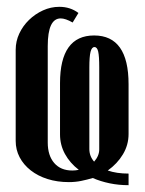

<svg xmlns="http://www.w3.org/2000/svg" viewBox="-20 -524 424 563"><path d="M120 -106Q120 -68 139 -46Q158 -24 192 -24Q197 -24 201.5 -24.5Q206 -25 211 -26Q185 -46 170.5 -72.5Q156 -99 156 -130V-280Q156 -420 256 -420Q357 -420 357 -277V-131Q357 -99 340.5 -71.5Q324 -44 296 -24Q322 -15 357 -15V19Q328 19 301.5 13.5Q275 8 252 -2Q235 3 218 6.5Q201 10 182 10Q148 10 119.5 1Q91 -8 70 -24.5Q49 -41 37.5 -63Q26 -85 26 -111V-378Q26 -403 36.5 -425.5Q47 -448 65 -465.5Q83 -483 106 -493.5Q129 -504 154 -504Q186 -504 210 -486L193 -458Q172 -470 158 -470Q120 -470 120 -389ZM256 -50Q271 -67 271 -86V-327Q271 -359 268 -372.5Q265 -386 257 -386Q249 -386 245.5 -372Q242 -358 242 -326V-87Q242 -66 256 -50Z"/></svg>

Font: Moniqa ExtBd Cond Paragraph
Style: Regular
Weight: 800
Width: 3
Designer: Rajesh Rajput
Foundry: Rajesh Rajput
Version: Version 1.000